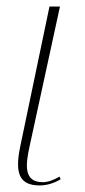

<svg xmlns="http://www.w3.org/2000/svg" viewBox="-20 -556 258 586"><path d="M102 10C122 10 146 3 165 -9L162 -17C141 -5 125 0 110 0C52 0 58 -53 70 -108L163 -536H131L42 -110C24 -25 40 10 102 10Z"/></svg>

Font: Noto Serif Display Condensed Thin
Style: Italic
Weight: 100
Width: 3
Italic angle: -12°
Designer: Monotype Design Team
Foundry: Monotype Imaging Inc.
Version: Version 2.009